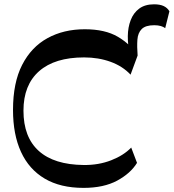

<svg xmlns="http://www.w3.org/2000/svg" viewBox="-20 -879 822 909"><path d="M594.9 -621.6Q584.6 -665.6 585.1 -707.8Q585.6 -749.9 598.9 -784.1Q612.1 -818.4 639.4 -838.5Q666.7 -858.6 709.6 -858.6Q737.4 -858.6 755 -850.3Q772.6 -841.9 782.1 -825.6L762.1 -745.7Q754.2 -752 741.2 -755.8Q728.1 -759.6 710.2 -759.6Q669.2 -759.6 651 -741.5Q632.8 -723.3 630.5 -691Q628.1 -658.7 631.5 -616ZM375.5 10.5Q265.7 10.5 191.6 -33.4Q117.4 -77.3 79.5 -159.7Q41.6 -242.1 41.6 -358.5Q41.6 -487.5 84.9 -571.9Q128.2 -656.4 204.8 -698.4Q281.4 -740.5 381.5 -740.5Q477.6 -740.5 538.1 -704.8Q598.6 -669.1 631.5 -616L598.1 -525.5Q560.6 -565.7 503.2 -586.5Q445.9 -607.2 378.1 -607.2Q239.4 -607.2 165.3 -542.1Q91.1 -476.9 91.1 -355.1Q91.1 -229.6 163.6 -164.4Q236 -99.2 376.5 -97.8Q447.3 -97.1 506.4 -120.2Q565.6 -143.3 601.2 -180.4L628.7 -107.9Q598.2 -58.2 534.7 -23.8Q471.1 10.5 375.5 10.5Z"/></svg>

Font: Savate ExtraLight
Style: Regular
Weight: 200
Designer: Max Esnée
Foundry: Plomb Type
Version: Version 2.000